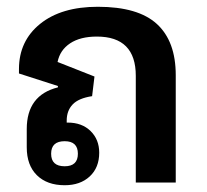

<svg xmlns="http://www.w3.org/2000/svg" viewBox="-20 -539 612 567"><path d="M171 8Q119 8 89 -21.5Q59 -51 59 -104V-158Q59 -258 151 -281V-285L36 -322V-335Q36 -418 98.5 -468.5Q161 -519 269 -519Q388 -519 443.5 -468Q499 -417 499 -317V0H381V-315Q381 -431 266 -431Q217 -431 187 -411Q157 -391 150 -356L259 -313L252 -255Q212 -249 194.5 -230.5Q177 -212 177 -183V-177H180Q222 -177 247.5 -152Q273 -127 273 -88Q273 -44 245 -18Q217 8 171 8ZM171 -48Q210 -48 210 -85Q210 -122 171 -122Q131 -122 131 -85Q131 -48 171 -48Z"/></svg>

Font: Noto Sans Thai Looped UI Medium
Style: Regular
Weight: 500
Designer: Cadson Demak Team
Foundry: Cadson Demak Co., Ltd.
Version: Version 1.000; ttfautohint (v1.8.4.7-5d5b)